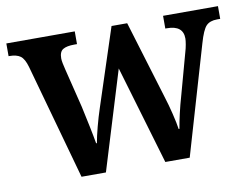

<svg xmlns="http://www.w3.org/2000/svg" viewBox="-65 -624 925 713"><g transform="rotate(-10 398.0 -268.0)"><path d="M67 -435Q58 -467 43.5 -477.5Q29 -488 2 -488H-1V-536H257V-488H246Q218 -488 204 -479.5Q190 -471 190 -446Q190 -438 192.5 -426Q195 -414 198 -402L234 -256Q242 -220 250.5 -178.5Q259 -137 263 -113H266Q270 -137 279.5 -173Q289 -209 299 -239L395 -532H454L544 -236Q553 -208 562 -171Q571 -134 574 -112H577Q581 -136 588 -167Q595 -198 606 -236L648 -389Q652 -402 654.5 -416.5Q657 -431 657 -439Q657 -488 596 -488H590V-536H797V-488H785Q758 -488 744 -473.5Q730 -459 716 -410L596 0H504L394 -372L280 0H188Z"/></g></svg>

Font: Noto Serif Myanmar SemiCondensed SemiBold
Style: Regular
Weight: 600
Width: 4
Designer: Ben Mitchell and the Monotype Design Team
Foundry: Monotype Imaging Inc.
Version: Version 2.106; ttfautohint (v1.8.4.7-5d5b)